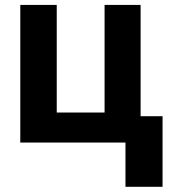

<svg xmlns="http://www.w3.org/2000/svg" viewBox="-20 -565 697 761"><path d="M60.4 -545.5H204.9V-119H394.5V-545.5H537.3V-104.4H624.3V175.4H477.3V0H60.4Z"/></svg>

Font: Cannonade
Style: Bold
Weight: 700
Designer: Rasmus Andersson
Foundry: rsms
Version: Version 3.012;git-f93a4a705